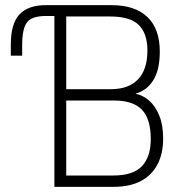

<svg xmlns="http://www.w3.org/2000/svg" viewBox="-20 -725 734 745"><path d="M191 0V-663H159Q104 -663 85 -638.5Q66 -614 66 -550V-509H22V-553Q22 -633 55.5 -669Q89 -705 158 -705H413Q504 -705 552 -659Q600 -613 600 -525Q600 -454 575 -414Q550 -374 507 -362V-361Q536 -355 559.5 -334Q583 -313 598 -276.5Q613 -240 613 -187Q613 -128 590.5 -86Q568 -44 525.5 -22Q483 0 421 0ZM237 -44H419Q497 -44 531 -80.5Q565 -117 565 -185Q565 -264 530.5 -299.5Q496 -335 423 -335H237ZM237 -379H411Q479 -379 515.5 -417Q552 -455 552 -529Q552 -595 518.5 -628Q485 -661 408 -661H237Z"/></svg>

Font: Nunito Sans 7pt Condensed ExtraLight
Style: Regular
Weight: 250
Width: 3
Designer: Vernon Adams
Foundry: Vernon Adams
Version: Version 3.101;gftools[0.9.27]